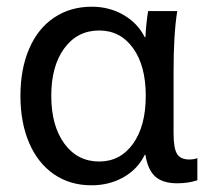

<svg xmlns="http://www.w3.org/2000/svg" viewBox="-20 -541 627 573"><path d="M412 -430H414Q416 -470 422 -508H509Q498 -440 498 -328V-144Q498 -98 508.5 -81.5Q519 -65 545 -65Q558 -65 569 -69V-3Q542 6 509 6Q466 6 443.5 -14Q421 -34 414 -79H412Q391 -36 348.5 -12Q306 12 253 12Q189 12 141 -21Q93 -54 67 -114.5Q41 -175 41 -255Q41 -335 67 -395.5Q93 -456 141.5 -488.5Q190 -521 254 -521Q306 -521 348.5 -496.5Q391 -472 412 -430ZM276 -59Q339 -59 377 -112Q415 -165 415 -255Q415 -345 377 -397.5Q339 -450 276 -450Q211 -450 172 -397Q133 -344 133 -255Q133 -166 172 -112.5Q211 -59 276 -59Z"/></svg>

Font: CST
Style: Regular
Weight: 400
Version: Version 1.00